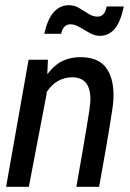

<svg xmlns="http://www.w3.org/2000/svg" viewBox="-20 -719 502 739"><path d="M3.5 0 90 -489H164.5L162 -433.5Q194 -473.5 224.5 -486.2Q255 -499 289.5 -499Q356.5 -499 386.8 -460.2Q417 -421.5 417 -351Q417 -342 416.2 -331Q415.5 -320 412.5 -299.8Q409.5 -279.5 403.8 -243Q398 -206.5 387.8 -147.8Q377.5 -89 361.5 0H274Q289.5 -88.5 299.5 -146.5Q309.5 -204.5 315.2 -239.8Q321 -275 323.8 -293.8Q326.5 -312.5 327.2 -321.5Q328 -330.5 328 -337Q328 -421.5 257.5 -421.5Q230 -421.5 204.5 -408Q179 -394.5 159.5 -364.5L159 -355.5L91 0ZM364 -581Q345 -581 325 -592.2Q305 -603.5 286.2 -614.5Q267.5 -625.5 251 -625.5Q223 -625.5 215.5 -589H150.5Q174.5 -699 245.5 -699Q266.5 -699 284.8 -688Q303 -677 320.5 -666Q338 -655 355.5 -655Q383.5 -655 390.5 -694H456.5Q444 -634 421 -607.5Q398 -581 364 -581Z"/></svg>

Font: Cabin Condensed
Style: Italic
Weight: 400
Width: 3
Italic angle: -10°
Designer: Pablo Impallari
Foundry: Pablo Impallari. http://www.impallari.com Igino Marini. http://www.ikern.com
Version: Version 3.001; ttfautohint (v1.8.3)